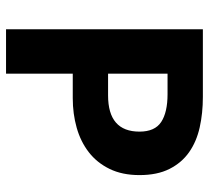

<svg xmlns="http://www.w3.org/2000/svg" viewBox="-48 -644 692 636"><g transform="rotate(90 298.0 -326.0)"><path d="M77 0V-652H301Q355 -652 402 -641.5Q449 -631 484 -606.5Q519 -582 539.5 -541.5Q560 -501 560 -442Q560 -385 539.5 -343Q519 -301 484 -274Q449 -247 403 -234Q357 -221 305 -221H224V0ZM224 -338H296Q416 -338 416 -442Q416 -493 384 -514Q352 -535 292 -535H224Z"/></g></svg>

Font: Giro Regular
Style: Bold
Weight: 700
Designer: Paul D. Hunt
Foundry: Adobe Systems Incorporated
Version: Version 1.000;PS 1.0;hotconv 1.0.88;makeotf.lib2.5.647800